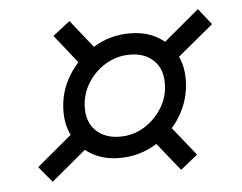

<svg xmlns="http://www.w3.org/2000/svg" viewBox="-41 -588 718 570"><g transform="rotate(-5 318.0 -303.5)"><path d="M299 -120Q253 -120 218.5 -139Q184 -158 164 -192Q144 -226 144 -271Q144 -329 174 -378Q204 -427 252.5 -456.5Q301 -486 360 -486Q428 -486 471 -444.5Q514 -403 514 -337Q514 -278 484.5 -228.5Q455 -179 406 -149.5Q357 -120 299 -120ZM94 -67 55 -114 189 -226 227 -178ZM477 -69 391 -176 442 -217 528 -110ZM305 -183Q345 -183 378 -203.5Q411 -224 431.5 -258Q452 -292 451 -332Q451 -373 425 -398Q399 -423 355 -423Q315 -423 281.5 -402.5Q248 -382 228 -348.5Q208 -315 208 -275Q208 -233 234.5 -208Q261 -183 305 -183ZM220 -390 134 -498 185 -538 271 -430ZM471 -380 433 -427 568 -540 606 -492Z"/></g></svg>

Font: Piazzolla Thin Medium
Style: Italic
Weight: 500
Italic angle: -11.3°
Version: Version 2.005